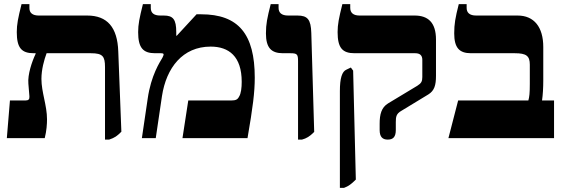

<svg xmlns="http://www.w3.org/2000/svg" viewBox="-20 -667 2726 927"><path d="M566 -31 551 -419C547 -535 498 -592 401 -592H167C137 -592 122 -605 122 -628V-647H84C67 -579 61 -549 61 -512C61 -436 84 -410 143 -410H152V-407C134 -369 113 -307 117 -263L122 -202C123 -188 118 -182 104 -182H28L13 0H196C205 -36 207 -68 207 -91C207 -158 180 -222 180 -286C180 -331 193 -378 205 -410H419C476 -410 487 -395 487 -343V7H507C534 -2 545 -10 566 -31Z M665 0H732L762 -203C783 -340 862 -442 997 -442C1085 -442 1147 -395 1147 -272C1147 -244 1144 -215 1134 -200C1127 -186 1117 -182 1098 -182H889L861 0H1175C1201 -150 1210 -222 1210 -292C1210 -503 1131 -598 951 -598H929L833 -494L831 -495V-512C831 -573 816 -592 771 -592H754C722 -592 708 -605 708 -629V-647H670C653 -579 647 -549 647 -512C647 -437 670 -410 729 -410H756C765 -410 770 -409 770 -404C770 -401 768 -396 764 -388C753 -369 709 -304 693 -190Z M1419 7H1438C1460 1 1475 -8 1497 -30L1483 -508C1481 -573 1465 -592 1416 -592H1371C1339 -592 1325 -606 1325 -629V-647H1287C1270 -580 1264 -551 1264 -506C1264 -437 1289 -410 1346 -410H1383C1415 -410 1419 -404 1419 -372Z M1852 7C1877 7 1891 -5 1891 -39V-77C1891 -103 1893 -118 1918 -132L2048 -211C2077 -229 2085 -255 2085 -301V-476C2085 -559 2046 -592 1982 -592H1716C1686 -592 1671 -605 1671 -629V-647H1633C1616 -579 1610 -549 1610 -512C1610 -436 1633 -410 1692 -410H1985C2007 -410 2019 -400 2019 -378V-295C2019 -274 2014 -265 1995 -253L1854 -168C1821 -148 1813 -114 1813 -70V-39C1813 -6 1827 7 1852 7ZM1621 240H1641C1663 232 1677 221 1698 200L1685 -326L1674 -341L1653 -331C1631 -322 1621 -289 1621 -227Z M2145 0H2655V-182H2597C2601 -208 2603 -245 2603 -278V-440C2603 -536 2559 -592 2479 -592H2279C2247 -592 2233 -606 2233 -629V-647H2195C2178 -580 2173 -551 2173 -506C2173 -437 2197 -410 2254 -410H2466C2521 -410 2538 -397 2538 -355V-262C2538 -218 2536 -199 2531 -182H2192Z"/></svg>

Font: Noto Serif Hebrew Extra
Style: Regular
Weight: 800
Designer: Monotype Design Team
Foundry: Monotype Imaging Inc.
Version: Version 1.901